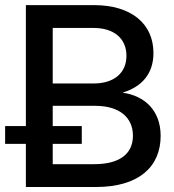

<svg xmlns="http://www.w3.org/2000/svg" viewBox="-20 -748 698 768"><path d="M83.5 -172.4V0H363.8C535.6 0 622.6 -81.1 622.6 -204.6C622.6 -308.1 556.2 -365.2 471.7 -377V-377.9C547.4 -401.4 593.8 -452.6 593.8 -536.1C593.8 -652.8 505.4 -727.5 356 -727.5H83.5V-243.7H0.5V-172.4ZM356.9 -91.3H190.9V-172.4H307.1V-243.7H190.9V-324.7H360.8C457 -324.7 511.7 -278.8 511.7 -205.1C511.7 -130.9 456.1 -91.3 356.9 -91.3ZM354.5 -414.1H190.9V-636.2H354.5C436.5 -636.2 485.8 -593.3 485.8 -524.9C485.8 -456.5 436.5 -414.1 354.5 -414.1Z"/></svg>

Font: Inteeer Medium
Style: Regular
Weight: 500
Designer: Rasmus Andersson
Foundry: rsms
Version: Version 4.001;Glyphs 3.4 (3402)